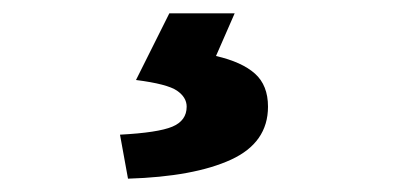

<svg xmlns="http://www.w3.org/2000/svg" viewBox="-20 -24 600 288"><path d="M172 244 160 178Q217 175 238.5 166Q260 157 260 136Q260 122 245.5 112Q231 102 184 96L234 -4H332L304 60Q343 69 362.5 86.5Q382 104 382 136Q382 190 326.5 215.5Q271 241 172 244Z"/></svg>

Font: Source Sans 3 ExtraLight Black
Style: Regular
Weight: 900
Version: Version 3.052;hotconv 1.1.0;makeotfexe 2.6.0